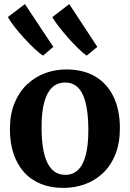

<svg xmlns="http://www.w3.org/2000/svg" viewBox="-20 -909 636 940"><path d="M28.5 -276Q28.5 -349.5 51 -404.2Q73.5 -459 112.5 -495.8Q151.5 -532.5 200.8 -550.8Q250 -569 304 -569Q389 -569 447.5 -533.8Q506 -498.5 536.5 -434Q567 -369.5 567 -282Q567 -207.5 544.5 -152.2Q522 -97 483.2 -60.8Q444.5 -24.5 395 -6.8Q345.5 11 291 11Q228 11 179.2 -9Q130.5 -29 97 -66.8Q63.5 -104.5 46 -157.5Q28.5 -210.5 28.5 -276ZM300 -53Q336.5 -53 361.5 -76.5Q386.5 -100 399.5 -148.5Q412.5 -197 412.5 -271.5Q412.5 -326 406.2 -369.2Q400 -412.5 386.8 -442.8Q373.5 -473 351.8 -489Q330 -505 298.5 -505Q261.5 -505 236 -481.5Q210.5 -458 197 -409.8Q183.5 -361.5 183.5 -286.5Q183.5 -231.5 190 -188.2Q196.5 -145 210.5 -115Q224.5 -85 246.5 -69Q268.5 -53 300 -53ZM190 -637Q174 -647 148.8 -670.8Q123.5 -694.5 97 -723.5Q70.5 -752.5 49.2 -780Q28 -807.5 19 -826L102 -889L241 -679.5L191 -637ZM404.5 -637Q388.5 -647 364.8 -670Q341 -693 315.5 -721.8Q290 -750.5 268.5 -778Q247 -805.5 236 -825L319 -889L456.5 -679.5L405 -637Z"/></svg>

Font: Merriweather 20pt
Style: Bold
Weight: 700
Version: Version 2.100